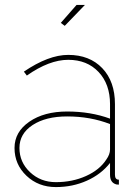

<svg xmlns="http://www.w3.org/2000/svg" viewBox="-20 -750 564 780"><path d="M207 10Q136 10 87.5 -36Q39 -82 39 -149Q39 -214 99 -255.5Q159 -297 253 -297Q348 -297 427 -268V-327Q427 -408 380.5 -457.5Q334 -507 257 -507Q180 -507 89 -443L77 -459Q177 -527 257 -527Q344 -527 395.5 -473Q447 -419 447 -327V-40Q447 -20 463 -20V0Q452 0 449 -2Q427 -10 427 -40V-88Q391 -42 333 -16Q275 10 207 10ZM207 -10Q274 -10 329.5 -35Q385 -60 412 -102Q427 -123 427 -143V-246Q347 -277 253 -277Q166 -277 112.5 -242Q59 -207 59 -149Q59 -91 102 -50.5Q145 -10 207 -10ZM325 -730 243 -645 227 -657 291 -730Z"/></svg>

Font: Raleway
Style: Thin
Weight: 100
Designer: Matt McInerney, Pablo Impallari, Rodrigo Fuenzalida
Foundry: Matt McInerney, Pablo Impallari, Rodrigo Fuenzalida
Version: Version 3.000